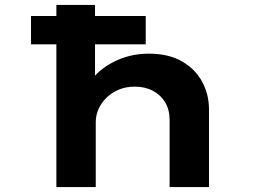

<svg xmlns="http://www.w3.org/2000/svg" viewBox="-20 -760 1095 780"><path d="M106 -580V-695H572V-580ZM209 0V-740H366V-383L318 -368Q329 -414 366.5 -453.5Q404 -493 461 -517.5Q518 -542 585 -542Q665 -542 719.5 -510.5Q774 -479 801.5 -427.5Q829 -376 829 -316V0H669V-273Q669 -315 650.5 -345Q632 -375 600.5 -391.5Q569 -408 527 -408Q492 -408 463 -396Q434 -384 413 -363.5Q392 -343 380.5 -317.5Q369 -292 369 -264V0H289Q249 0 229 0Q209 0 209 0Z"/></svg>

Font: Lexend Zetta
Style: Bold
Weight: 700
Designer: Bonnie Shaver-Troup, Thomas Jockin
Foundry: Lexend
Version: Version 1.007